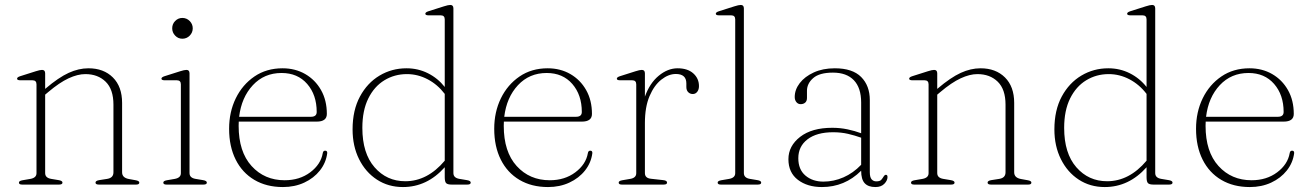

<svg xmlns="http://www.w3.org/2000/svg" viewBox="-20 -746 5300 776"><path d="M162.5 -449.5V-386.5L164 -388Q217 -433 257.5 -451.5Q298 -470 337.5 -470Q399 -470 436.2 -433Q473.5 -396 473.5 -330V-49.5Q473.5 -27.5 501 -22.5L528.5 -17.5Q543 -15 543 -8Q543 0 530.5 0H379.5Q366 0 366 -8Q366 -15.5 381 -18L413 -23Q438.5 -27 438.5 -49.5V-323Q438.5 -385 407 -415.8Q375.5 -446.5 325 -446.5Q294 -446.5 257.2 -429.5Q220.5 -412.5 175 -374L162.5 -363.5V-46.5Q162.5 -27 187 -23L217 -18Q232.5 -15.5 232.5 -8Q232.5 0 219 0H69Q56.5 0 56.5 -8Q56.5 -15 71 -17.5L103 -23Q127.5 -27.5 127.5 -46V-405Q127.5 -421.5 111.5 -421.5H62.5Q49 -421.5 49 -428Q49 -434 61.5 -438L124.5 -458Q141.5 -463.5 150 -463.5Q162.5 -463.5 162.5 -449.5Z M717 -589.5Q700 -589.5 688 -602Q676 -614.5 676 -631.5Q676 -649 688 -661.2Q700 -673.5 717 -673.5Q734.5 -673.5 746.8 -661Q759 -648.5 759 -631.5Q759 -614.5 746.8 -602Q734.5 -589.5 717 -589.5ZM746 -449.5V-46.5Q746 -27 770.5 -23L800.5 -18Q816 -15.5 816 -8Q816 0 802.5 0H652.5Q640 0 640 -8Q640 -15 654.5 -17.5L686.5 -23Q711 -27.5 711 -46V-405Q711 -421.5 695 -421.5H646Q632.5 -421.5 632.5 -428Q632.5 -434 645 -438L708 -458Q725 -463.5 733.5 -463.5Q746 -463.5 746 -449.5Z M1301 -285.5Q1301 -254.5 1260 -254.5H945Q944.5 -246 944.5 -237.5Q944.5 -132.5 996.8 -75Q1049 -17.5 1130.5 -17.5Q1191 -17.5 1233.8 -49.5Q1276.5 -81.5 1284.5 -127Q1286 -137 1294 -137Q1303.5 -137 1302.5 -126.5Q1297.5 -88 1273 -57Q1248.5 -26 1209.8 -8Q1171 10 1123.5 10Q1057 10 1008 -19Q959 -48 932.5 -101Q906 -154 906 -225.5Q906 -293.5 933 -348.8Q960 -404 1008.5 -437Q1057 -470 1122 -470Q1173 -470 1213.5 -446.8Q1254 -423.5 1277.5 -382Q1301 -340.5 1301 -285.5ZM1118 -451Q1048 -451 1002 -401.8Q956 -352.5 946.5 -274H1236.5Q1260 -274 1260 -293.5Q1260 -362.5 1221.5 -406.8Q1183 -451 1118 -451Z M1405 -223Q1405 -300.5 1434.8 -355.8Q1464.5 -411 1514 -440.5Q1563.5 -470 1623 -470Q1669.5 -470 1709.5 -450Q1749.5 -430 1777.5 -394.5V-667.5Q1777.5 -684 1761.5 -684H1712.5Q1699 -684 1699 -690.5Q1699 -696.5 1711.5 -700.5L1774.5 -720.5Q1791.5 -726 1800 -726Q1812.5 -726 1812.5 -712V-46.5Q1812.5 -27 1837 -23L1867 -18Q1882.5 -15.5 1882.5 -8Q1882.5 0 1869 0H1805Q1789 0 1783.2 -5.8Q1777.5 -11.5 1777.5 -30V-70Q1706 10 1608.5 10Q1549.5 10 1503.5 -20Q1457.5 -50 1431.2 -102.8Q1405 -155.5 1405 -223ZM1444.5 -229Q1444.5 -126.5 1493.8 -70Q1543 -13.5 1618 -13.5Q1707.5 -13.5 1777.5 -96.5V-366.5Q1748.5 -404.5 1708.5 -425.5Q1668.5 -446.5 1624.5 -446.5Q1574.5 -446.5 1533.5 -421.5Q1492.5 -396.5 1468.5 -348Q1444.5 -299.5 1444.5 -229Z M2372.5 -285.5Q2372.5 -254.5 2331.5 -254.5H2016.5Q2016 -246 2016 -237.5Q2016 -132.5 2068.2 -75Q2120.5 -17.5 2202 -17.5Q2262.5 -17.5 2305.2 -49.5Q2348 -81.5 2356 -127Q2357.5 -137 2365.5 -137Q2375 -137 2374 -126.5Q2369 -88 2344.5 -57Q2320 -26 2281.2 -8Q2242.5 10 2195 10Q2128.5 10 2079.5 -19Q2030.5 -48 2004 -101Q1977.5 -154 1977.5 -225.5Q1977.5 -293.5 2004.5 -348.8Q2031.5 -404 2080 -437Q2128.5 -470 2193.5 -470Q2244.5 -470 2285 -446.8Q2325.5 -423.5 2349 -382Q2372.5 -340.5 2372.5 -285.5ZM2189.5 -451Q2119.5 -451 2073.5 -401.8Q2027.5 -352.5 2018 -274H2308Q2331.5 -274 2331.5 -293.5Q2331.5 -362.5 2293 -406.8Q2254.5 -451 2189.5 -451Z M2586.5 -449.5V-355.5Q2606 -410 2642.5 -440Q2679 -470 2718.5 -470Q2759 -470 2782 -449.5Q2805 -429 2805 -398Q2805 -384 2798 -375Q2791 -366 2780 -366Q2769 -366 2761.5 -373.5Q2754 -381 2754 -394.5V-409Q2754 -447 2711.5 -447Q2682 -447 2653 -424.2Q2624 -401.5 2605.2 -357.5Q2586.5 -313.5 2586.5 -248.5V-46.5Q2586.5 -26 2611 -23.5L2660.5 -18Q2676 -16.5 2676 -8Q2676 0 2662.5 0H2493Q2480.5 0 2480.5 -8Q2480.5 -15 2495 -17.5L2527 -23Q2551.5 -27 2551.5 -46V-405Q2551.5 -421.5 2535.5 -421.5H2486.5Q2473 -421.5 2473 -428Q2473 -434 2485.5 -438L2548.5 -458Q2565.5 -463.5 2574 -463.5Q2586.5 -463.5 2586.5 -449.5Z M2986.5 -712V-46.5Q2986.5 -27 3011 -23L3041 -18Q3056.5 -15.5 3056.5 -8Q3056.5 0 3043 0H2893Q2880.5 0 2880.5 -8Q2880.5 -15 2895 -17.5L2927 -23Q2951.5 -27.5 2951.5 -46V-667.5Q2951.5 -684 2935.5 -684H2886.5Q2873 -684 2873 -690.5Q2873 -696.5 2885.5 -700.5L2948.5 -720.5Q2965.5 -726 2974 -726Q2986.5 -726 2986.5 -712Z M3166.5 -102.5Q3166.5 -156 3213.8 -192.8Q3261 -229.5 3343.5 -229.5Q3376 -229.5 3405.5 -223.2Q3435 -217 3460.5 -207.5V-331.5Q3460.5 -391 3431 -421.8Q3401.5 -452.5 3346.5 -452.5Q3292 -452.5 3266.8 -430.5Q3241.5 -408.5 3241.5 -379V-350Q3241.5 -337.5 3234.2 -331.2Q3227 -325 3216 -325Q3205.5 -325 3198.8 -333.2Q3192 -341.5 3192 -354Q3192 -383.5 3212.2 -410Q3232.5 -436.5 3269 -453.2Q3305.5 -470 3354 -470Q3425.5 -470 3460.5 -434.8Q3495.5 -399.5 3495.5 -341.5V-50Q3495.5 -29.5 3502.8 -21.2Q3510 -13 3521.5 -13Q3536.5 -13 3542 -19.5Q3547.5 -26 3551 -32Q3555.5 -39.5 3560.5 -39.5Q3567 -39.5 3567 -30.5Q3567 -16.5 3554.2 -3.2Q3541.5 10 3518 10Q3489 10 3474.8 -5.5Q3460.5 -21 3460.5 -56Q3394 10 3302 10Q3243 10 3204.8 -19.2Q3166.5 -48.5 3166.5 -102.5ZM3206.5 -106.5Q3206.5 -61 3235.2 -36.5Q3264 -12 3308 -12Q3349.5 -12 3389 -29.2Q3428.5 -46.5 3460.5 -80V-189.5Q3435.5 -198.5 3407.5 -205Q3379.5 -211.5 3347.5 -211.5Q3281 -211.5 3243.8 -183Q3206.5 -154.5 3206.5 -106.5Z M3768 -449.5V-386.5L3769.5 -388Q3822.5 -433 3863 -451.5Q3903.5 -470 3943 -470Q4004.5 -470 4041.8 -433Q4079 -396 4079 -330V-49.5Q4079 -27.5 4106.5 -22.5L4134 -17.5Q4148.5 -15 4148.5 -8Q4148.5 0 4136 0H3985Q3971.5 0 3971.5 -8Q3971.5 -15.5 3986.5 -18L4018.5 -23Q4044 -27 4044 -49.5V-323Q4044 -385 4012.5 -415.8Q3981 -446.5 3930.5 -446.5Q3899.5 -446.5 3862.8 -429.5Q3826 -412.5 3780.5 -374L3768 -363.5V-46.5Q3768 -27 3792.5 -23L3822.5 -18Q3838 -15.5 3838 -8Q3838 0 3824.5 0H3674.5Q3662 0 3662 -8Q3662 -15 3676.5 -17.5L3708.5 -23Q3733 -27.5 3733 -46V-405Q3733 -421.5 3717 -421.5H3668Q3654.5 -421.5 3654.5 -428Q3654.5 -434 3667 -438L3730 -458Q3747 -463.5 3755.5 -463.5Q3768 -463.5 3768 -449.5Z M4241.5 -223Q4241.5 -300.5 4271.2 -355.8Q4301 -411 4350.5 -440.5Q4400 -470 4459.5 -470Q4506 -470 4546 -450Q4586 -430 4614 -394.5V-667.5Q4614 -684 4598 -684H4549Q4535.5 -684 4535.5 -690.5Q4535.5 -696.5 4548 -700.5L4611 -720.5Q4628 -726 4636.5 -726Q4649 -726 4649 -712V-46.5Q4649 -27 4673.5 -23L4703.5 -18Q4719 -15.5 4719 -8Q4719 0 4705.5 0H4641.5Q4625.5 0 4619.8 -5.8Q4614 -11.5 4614 -30V-70Q4542.5 10 4445 10Q4386 10 4340 -20Q4294 -50 4267.8 -102.8Q4241.5 -155.5 4241.5 -223ZM4281 -229Q4281 -126.5 4330.2 -70Q4379.5 -13.5 4454.5 -13.5Q4544 -13.5 4614 -96.5V-366.5Q4585 -404.5 4545 -425.5Q4505 -446.5 4461 -446.5Q4411 -446.5 4370 -421.5Q4329 -396.5 4305 -348Q4281 -299.5 4281 -229Z M5209 -285.5Q5209 -254.5 5168 -254.5H4853Q4852.5 -246 4852.5 -237.5Q4852.5 -132.5 4904.8 -75Q4957 -17.5 5038.5 -17.5Q5099 -17.5 5141.8 -49.5Q5184.5 -81.5 5192.5 -127Q5194 -137 5202 -137Q5211.5 -137 5210.5 -126.5Q5205.5 -88 5181 -57Q5156.5 -26 5117.8 -8Q5079 10 5031.5 10Q4965 10 4916 -19Q4867 -48 4840.5 -101Q4814 -154 4814 -225.5Q4814 -293.5 4841 -348.8Q4868 -404 4916.5 -437Q4965 -470 5030 -470Q5081 -470 5121.5 -446.8Q5162 -423.5 5185.5 -382Q5209 -340.5 5209 -285.5ZM5026 -451Q4956 -451 4910 -401.8Q4864 -352.5 4854.5 -274H5144.5Q5168 -274 5168 -293.5Q5168 -362.5 5129.5 -406.8Q5091 -451 5026 -451Z"/></svg>

Font: Fraunces 9pt S000 Thin
Style: Regular
Weight: 100
Version: Version 1.000; ttfautohint (v1.8.3)